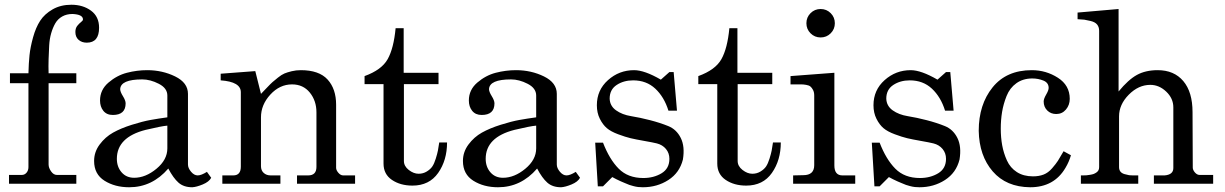

<svg xmlns="http://www.w3.org/2000/svg" viewBox="-20 -775 5170 810"><path d="M18 -37H72Q84 -37 92 -46.5Q100 -56 100 -70V-424H22V-466H100Q101 -508 104.5 -542Q108 -576 119.5 -617.5Q131 -659 149.5 -687.5Q168 -716 202 -735.5Q236 -755 281 -755Q330 -755 364 -730Q398 -705 398 -658Q398 -595 346 -595Q325 -595 311.5 -607Q298 -619 298 -640Q298 -656 306 -666Q314 -676 322 -682Q330 -688 330 -693Q330 -714 286 -716Q261 -716 242.5 -705.5Q224 -695 213.5 -677Q203 -659 196 -635Q189 -611 187.5 -583Q186 -555 185 -525Q184 -495 185 -466H302V-424H185V-81Q185 -67 195.5 -52Q206 -37 220 -37H302V0H18Z M377 -96Q377 -134 400.5 -165.5Q424 -197 457 -215.5Q490 -234 536 -248.5Q582 -263 615.5 -269Q649 -275 686 -280V-372Q686 -403 650 -421.5Q614 -440 580 -440Q489 -440 487 -399Q487 -388 498.5 -369.5Q510 -351 510 -339Q510 -290 456 -290Q430 -290 416 -307.5Q402 -325 402 -351Q402 -396 437.5 -426.5Q473 -457 515.5 -468Q558 -479 601 -479Q665 -479 719 -452.5Q773 -426 773 -379V-81Q773 -66 786 -50.5Q799 -35 814 -35Q829 -35 853 -50L871 -25Q862 -8 835.5 3Q809 14 791 15Q755 15 733 -4.5Q711 -24 690 -64Q622 15 525 15Q465 15 421 -12.5Q377 -40 377 -96ZM473 -105Q473 -71 493 -48Q513 -25 546 -25Q594 -25 640 -63Q686 -101 686 -149V-245Q661 -243 594 -227Q473 -196 473 -105Z M918 -35H964Q996 -35 996 -72V-386Q996 -430 911 -436V-464L1057 -475L1081 -379Q1088 -386 1105 -404Q1122 -422 1129.5 -428.5Q1137 -435 1152.5 -447.5Q1168 -460 1180 -465Q1192 -470 1210.5 -474.5Q1229 -479 1249 -479Q1326 -479 1362 -439.5Q1398 -400 1398 -333V-67Q1398 -57 1407.5 -46Q1417 -35 1428 -35H1478V0H1233V-35H1280Q1315 -35 1315 -71V-301Q1315 -350 1287 -384.5Q1259 -419 1212 -419Q1160 -419 1120.5 -376Q1081 -333 1081 -280V-74Q1081 -56 1092.5 -45.5Q1104 -35 1122 -35H1163V0H918Z M1598 -420H1518V-454Q1590 -480 1615.5 -525.5Q1641 -571 1649 -656H1683V-468H1830V-420H1684V-96Q1684 -74 1704.5 -58Q1725 -42 1746 -42Q1765 -42 1780.5 -51.5Q1796 -61 1804 -73Q1812 -85 1818.5 -106Q1825 -127 1827.5 -140Q1830 -153 1833 -174H1866Q1866 -99 1828.5 -45.5Q1791 8 1720 8Q1669 8 1633.5 -16Q1598 -40 1598 -85Z M1933 -96Q1933 -134 1956.5 -165.5Q1980 -197 2013 -215.5Q2046 -234 2092 -248.5Q2138 -263 2171.5 -269Q2205 -275 2242 -280V-372Q2242 -403 2206 -421.5Q2170 -440 2136 -440Q2045 -440 2043 -399Q2043 -388 2054.5 -369.5Q2066 -351 2066 -339Q2066 -290 2012 -290Q1986 -290 1972 -307.5Q1958 -325 1958 -351Q1958 -396 1993.5 -426.5Q2029 -457 2071.5 -468Q2114 -479 2157 -479Q2221 -479 2275 -452.5Q2329 -426 2329 -379V-81Q2329 -66 2342 -50.5Q2355 -35 2370 -35Q2385 -35 2409 -50L2427 -25Q2418 -8 2391.5 3Q2365 14 2347 15Q2311 15 2289 -4.5Q2267 -24 2246 -64Q2178 15 2081 15Q2021 15 1977 -12.5Q1933 -40 1933 -96ZM2029 -105Q2029 -71 2049 -48Q2069 -25 2102 -25Q2150 -25 2196 -63Q2242 -101 2242 -149V-245Q2217 -243 2150 -227Q2029 -196 2029 -105Z M2563 -28 2524 11H2502L2491 -173H2524Q2551 -103 2590 -63.5Q2629 -24 2694 -24Q2738 -24 2771 -44Q2804 -64 2804 -105Q2804 -129 2789.5 -146.5Q2775 -164 2751 -170Q2735 -174 2698 -180.5Q2661 -187 2640 -192Q2619 -197 2588 -208.5Q2557 -220 2540 -234.5Q2523 -249 2510.5 -274Q2498 -299 2498 -331Q2498 -395 2545 -437Q2592 -479 2655 -479Q2699 -479 2768 -439L2804 -471H2822L2836 -308H2800Q2782 -366 2744.5 -401Q2707 -436 2651 -436Q2611 -436 2581.5 -416.5Q2552 -397 2552 -359Q2553 -328 2579 -309.5Q2605 -291 2642.5 -285Q2680 -279 2722.5 -268Q2765 -257 2799.5 -243Q2834 -229 2852 -193Q2870 -157 2861 -102Q2847 -46 2799.5 -15.5Q2752 15 2692 15Q2682 15 2672.5 14Q2663 13 2652 10Q2641 7 2635 5Q2629 3 2615.5 -3Q2602 -9 2599 -10Q2596 -11 2580 -19Q2564 -27 2563 -28Z M3006 -420H2926V-454Q2998 -480 3023.5 -525.5Q3049 -571 3057 -656H3091V-468H3238V-420H3092V-96Q3092 -74 3112.5 -58Q3133 -42 3154 -42Q3173 -42 3188.5 -51.5Q3204 -61 3212 -73Q3220 -85 3226.5 -106Q3233 -127 3235.5 -140Q3238 -153 3241 -174H3274Q3274 -99 3236.5 -45.5Q3199 8 3128 8Q3077 8 3041.5 -16Q3006 -40 3006 -85Z M3326 -35 3369 -36Q3415 -36 3415 -78V-372Q3415 -386 3410 -395.5Q3405 -405 3399 -410Q3393 -415 3381 -417Q3369 -419 3361 -419Q3353 -419 3337.5 -419Q3322 -419 3315 -419V-454L3500 -468V-77Q3500 -35 3534 -35H3588V0H3326ZM3399.5 -634.5Q3382 -652 3382 -677Q3382 -702 3399.5 -719.5Q3417 -737 3442 -737Q3467 -737 3484.5 -719.5Q3502 -702 3502 -677Q3502 -652 3484.5 -634.5Q3467 -617 3442 -617Q3417 -617 3399.5 -634.5Z M3730 -28 3691 11H3669L3658 -173H3691Q3718 -103 3757 -63.5Q3796 -24 3861 -24Q3905 -24 3938 -44Q3971 -64 3971 -105Q3971 -129 3956.5 -146.5Q3942 -164 3918 -170Q3902 -174 3865 -180.5Q3828 -187 3807 -192Q3786 -197 3755 -208.5Q3724 -220 3707 -234.5Q3690 -249 3677.5 -274Q3665 -299 3665 -331Q3665 -395 3712 -437Q3759 -479 3822 -479Q3866 -479 3935 -439L3971 -471H3989L4003 -308H3967Q3949 -366 3911.5 -401Q3874 -436 3818 -436Q3778 -436 3748.5 -416.5Q3719 -397 3719 -359Q3720 -328 3746 -309.5Q3772 -291 3809.5 -285Q3847 -279 3889.5 -268Q3932 -257 3966.5 -243Q4001 -229 4019 -193Q4037 -157 4028 -102Q4014 -46 3966.5 -15.5Q3919 15 3859 15Q3849 15 3839.5 14Q3830 13 3819 10Q3808 7 3802 5Q3796 3 3782.5 -3Q3769 -9 3766 -10Q3763 -11 3747 -19Q3731 -27 3730 -28Z M4326 15Q4225 14 4168 -52Q4111 -118 4109 -223Q4109 -334 4167.5 -406.5Q4226 -479 4333 -479Q4393 -479 4443 -447Q4493 -415 4493 -358Q4493 -332 4477 -313Q4461 -294 4436 -294Q4413 -294 4398 -309Q4383 -324 4383 -347Q4383 -358 4393.5 -376Q4404 -394 4404 -404Q4404 -426 4382 -435Q4360 -444 4335 -444Q4296 -444 4268 -424Q4240 -404 4226.5 -370Q4213 -336 4207.5 -302.5Q4202 -269 4202 -232Q4202 -195 4208 -162Q4214 -129 4228 -98Q4242 -67 4270 -49Q4298 -31 4338 -31Q4363 -31 4382.5 -38.5Q4402 -46 4418.5 -65Q4435 -84 4443 -96.5Q4451 -109 4467 -137L4498 -120Q4490 -92 4475 -67Q4427 15 4326 15Z M4540 -35Q4541 -35 4550 -35Q4559 -35 4564 -35.5Q4569 -36 4578.5 -37.5Q4588 -39 4593.5 -41Q4599 -43 4605 -47Q4611 -51 4614 -56.5Q4617 -62 4617 -70V-645Q4617 -661 4608.5 -671.5Q4600 -682 4581 -686.5Q4562 -691 4554.5 -692Q4547 -693 4526 -694V-722L4699 -737V-389Q4740 -439 4776.5 -459Q4813 -479 4864 -479Q4933 -479 4972 -433Q5011 -387 5011 -302L5012 -68Q5012 -58 5021 -47.5Q5030 -37 5041 -37H5098V0H4848V-35H4893Q4930 -38 4930 -66V-322Q4930 -360 4900 -388.5Q4870 -417 4833 -417Q4783 -417 4742 -375.5Q4701 -334 4701 -284V-70Q4701 -59 4706.5 -51.5Q4712 -44 4724 -40.5Q4736 -37 4743 -36Q4750 -35 4765.5 -35Q4781 -35 4782 -35V0H4540Z"/></svg>

Font: Academico
Style: Regular
Weight: 400
Foundry: Steinberg Media Technologies GmbH
Version: Version 0.902